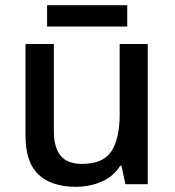

<svg xmlns="http://www.w3.org/2000/svg" viewBox="-20 -708 671 738"><path d="M548 -539V0H462L447 -71H442Q416 -29 370 -9.5Q324 10 272 10Q178 10 128 -37Q78 -84 78 -187V-539H187V-203Q187 -141 213 -109.5Q239 -78 295 -78Q377 -78 408.5 -127Q440 -176 440 -268V-539ZM469 -688V-606H161V-688Z"/></svg>

Font: Noto Sans Javanese Medium
Style: Regular
Weight: 500
Version: Version 2.004